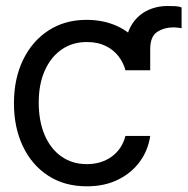

<svg xmlns="http://www.w3.org/2000/svg" viewBox="-20 -620 636 651"><path d="M489.3 -381.8H405.3V-453.1Q405.8 -500 424.6 -532.7Q443.4 -565.4 475.8 -582.5Q508.3 -599.6 547.9 -599.6Q560.5 -599.6 573.5 -599.1Q586.4 -598.6 595.7 -594.7V-524.4Q590.8 -525.4 583.5 -526.1Q576.2 -526.9 569.3 -527.3Q535.2 -526.9 512.2 -511.2Q489.3 -495.6 489.3 -453.1ZM274.4 11.7Q198.2 11.7 142.8 -24.7Q87.4 -61 57.4 -124.5Q27.3 -188 27.3 -269.5Q27.3 -353 58.1 -416.7Q88.9 -480.5 144.3 -516.6Q199.7 -552.7 273.4 -552.7Q331.1 -552.7 377.2 -531.5Q423.3 -510.3 452.9 -471.7Q482.4 -433.1 489.3 -381.8H405.3Q398.9 -406.7 382.3 -428.7Q365.7 -450.7 338.6 -464.1Q311.5 -477.5 274.4 -477.5Q225.6 -477.5 189 -452.1Q152.3 -426.8 131.8 -380.6Q111.3 -334.5 111.3 -272.5Q111.3 -209.5 131.3 -162.4Q151.4 -115.2 188.2 -89.4Q225.1 -63.5 274.4 -63.5Q323.7 -63.5 358.9 -89.1Q394 -114.7 405.3 -159.2H489.3Q482.4 -110.8 454.3 -72.3Q426.3 -33.7 380.6 -11Q335 11.7 274.4 11.7Z"/></svg>

Font: Inter Tight
Style: Regular
Weight: 400
Designer: Rasmus Andersson
Foundry: rsms
Version: Version 3.002